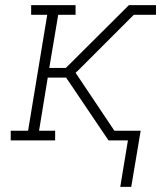

<svg xmlns="http://www.w3.org/2000/svg" viewBox="-20 -550 640 752"><path d="M494 182H451L481 0H405L239 -246H167L133 -38H196V0H22V-38H90L165 -492H102V-530H276V-492H208L173 -284H238L485 -530H529L527 -515L523 -511L511 -499L290 -278L276 -265L428 -38H531ZM503 -492 511 -499 523 -511 527 -515 529 -530H591V-492Z"/></svg>

Font: Iosevka Slab XLtExObl
Style: Regular
Weight: 200
Width: 7
Italic angle: -9°
Monospace: yes
Designer: Belleve Invis
Foundry: Belleve Invis
Version: Version 11.1.1; ttfautohint (v1.8.3)